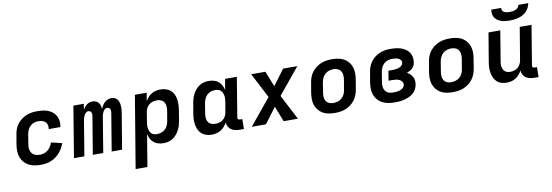

<svg xmlns="http://www.w3.org/2000/svg" viewBox="-65 -1225 5530 1925"><g transform="rotate(-10 2700.0 -262.5)"><path d="M260 8Q228 8 196.5 2.5Q165 -3 138 -17.5Q111 -32 91.5 -55Q72 -78 61.5 -107Q51 -136 50.5 -168Q50 -200 55 -233L72 -333Q76 -360 86 -387.5Q96 -415 114 -438.5Q132 -462 156 -480Q180 -498 207 -509Q234 -520 262 -524Q290 -528 317 -528Q346 -528 373.5 -524.5Q401 -521 426 -511.5Q451 -502 471.5 -485.5Q492 -469 505 -446Q518 -423 522 -395.5Q526 -368 521 -340L520 -331H401V-335Q404 -355 399.5 -374Q395 -393 381 -405.5Q367 -418 348 -422.5Q329 -427 309 -427Q287 -427 265.5 -419.5Q244 -412 227.5 -396Q211 -380 202 -359Q193 -338 189 -317L173 -217Q168 -192 171 -168.5Q174 -145 187.5 -127Q201 -109 223 -101Q245 -93 269 -93Q290 -93 311.5 -99.5Q333 -106 350.5 -120.5Q368 -135 380.5 -154.5Q393 -174 399 -195L510 -169Q500 -143 486.5 -119Q473 -95 454.5 -74Q436 -53 413 -36.5Q390 -20 365 -10Q340 0 313 4Q286 8 260 8Z M599 0 685 -520H791L781 -460Q789 -474 799 -486.5Q809 -499 822 -509Q835 -519 850 -523.5Q865 -528 880 -528Q899 -528 915 -521Q931 -514 941.5 -501Q952 -488 956.5 -471Q961 -454 962 -437Q969 -454 979 -470.5Q989 -487 1003.5 -500.5Q1018 -514 1036 -521Q1054 -528 1072 -528Q1090 -528 1106 -521.5Q1122 -515 1132 -502Q1142 -489 1147 -472.5Q1152 -456 1153.5 -439Q1155 -422 1154 -404Q1153 -386 1150 -368L1089 0H983L1047 -386Q1048 -395 1047.5 -404.5Q1047 -414 1043 -422Q1039 -430 1031 -434.5Q1023 -439 1013 -439Q1004 -439 995.5 -434Q987 -429 981 -421.5Q975 -414 970.5 -405Q966 -396 963 -387Q960 -378 958 -369Q956 -360 955 -351L897 0H791L855 -386Q856 -395 855.5 -404.5Q855 -414 851 -422Q847 -430 839 -434.5Q831 -439 821 -439Q812 -439 804 -434Q796 -429 789.5 -421.5Q783 -414 779 -405Q775 -396 772 -387Q769 -378 766.5 -369Q764 -360 763 -351L705 0Z M1189 215 1311 -520H1431L1417 -438Q1430 -458 1446 -476Q1462 -494 1482.5 -506Q1503 -518 1526 -523Q1549 -528 1571 -528Q1600 -528 1626.5 -520Q1653 -512 1673.5 -494.5Q1694 -477 1705.5 -452.5Q1717 -428 1721 -400.5Q1725 -373 1724 -344.5Q1723 -316 1718 -287L1702 -187Q1698 -163 1691 -139.5Q1684 -116 1672 -93.5Q1660 -71 1643.5 -51.5Q1627 -32 1605.5 -18Q1584 -4 1559.5 2Q1535 8 1511 8Q1484 8 1458 1Q1432 -6 1412 -22.5Q1392 -39 1380 -62.5Q1368 -86 1363 -112L1309 215ZM1461 -93Q1483 -93 1505 -100Q1527 -107 1544.5 -123Q1562 -139 1571.5 -160.5Q1581 -182 1584 -203L1601 -303Q1605 -326 1604 -348.5Q1603 -371 1592.5 -389.5Q1582 -408 1562.5 -417.5Q1543 -427 1520 -427Q1500 -427 1479.5 -422Q1459 -417 1441 -403.5Q1423 -390 1413 -370.5Q1403 -351 1399 -330L1383 -230Q1380 -214 1379 -198Q1378 -182 1380.5 -167Q1383 -152 1388.5 -137.5Q1394 -123 1404.5 -112.5Q1415 -102 1430 -97.5Q1445 -93 1461 -93Z M2002 8Q1973 8 1946.5 0Q1920 -8 1900 -25.5Q1880 -43 1868.5 -67.5Q1857 -92 1852.5 -119.5Q1848 -147 1849 -175.5Q1850 -204 1855 -233L1872 -333Q1876 -357 1883 -380.5Q1890 -404 1901.5 -426.5Q1913 -449 1930 -468.5Q1947 -488 1968 -502Q1989 -516 2013.5 -522Q2038 -528 2062 -528Q2089 -528 2115.5 -521Q2142 -514 2161.5 -497.5Q2181 -481 2193.5 -457.5Q2206 -434 2210 -408L2229 -520H2349L2283 -120Q2282 -115 2282.5 -109.5Q2283 -104 2286.5 -100Q2290 -96 2295 -94.5Q2300 -93 2306 -93H2329L2328 8H2289Q2265 8 2242.5 3.5Q2220 -1 2201.5 -13Q2183 -25 2171.5 -45Q2160 -65 2160 -88Q2148 -67 2131.5 -48Q2115 -29 2093.5 -16Q2072 -3 2048.5 2.5Q2025 8 2002 8ZM2053 -93Q2073 -93 2094 -98Q2115 -103 2132.5 -116.5Q2150 -130 2160.5 -149.5Q2171 -169 2174 -190L2191 -290Q2193 -306 2194.5 -322Q2196 -338 2193.5 -353Q2191 -368 2185 -382.5Q2179 -397 2169 -407.5Q2159 -418 2143.5 -422.5Q2128 -427 2112 -427Q2090 -427 2068 -420Q2046 -413 2029 -397Q2012 -381 2002.5 -359.5Q1993 -338 1989 -317L1973 -217Q1969 -194 1969.5 -171.5Q1970 -149 1980.5 -130.5Q1991 -112 2010.5 -102.5Q2030 -93 2053 -93Z M2409 0 2627 -265 2495 -520H2640L2702 -362L2820 -520H2965L2747 -255L2879 0H2734L2672 -158L2554 0Z M3256 8Q3224 8 3192.5 2.5Q3161 -3 3135 -17.5Q3109 -32 3089.5 -55.5Q3070 -79 3060 -108Q3050 -137 3050 -169Q3050 -201 3055 -233L3072 -333Q3076 -360 3086 -387Q3096 -414 3114 -438Q3132 -462 3156 -480Q3180 -498 3207 -509Q3234 -520 3262 -524Q3290 -528 3317 -528Q3349 -528 3380.5 -522.5Q3412 -517 3438.5 -502.5Q3465 -488 3484.5 -464.5Q3504 -441 3513.5 -412Q3523 -383 3523.5 -351Q3524 -319 3518 -287L3502 -187Q3497 -160 3487 -133Q3477 -106 3459 -82Q3441 -58 3417 -40Q3393 -22 3366.5 -11Q3340 0 3311.5 4Q3283 8 3256 8ZM3256 -93Q3278 -93 3301 -99.5Q3324 -106 3342.5 -122Q3361 -138 3371 -159.5Q3381 -181 3384 -203L3401 -303Q3405 -326 3403.5 -349Q3402 -372 3391 -390.5Q3380 -409 3360 -418Q3340 -427 3317 -427Q3295 -427 3272 -420.5Q3249 -414 3231 -398Q3213 -382 3203 -360.5Q3193 -339 3189 -317L3173 -217Q3169 -194 3170 -171Q3171 -148 3182 -129.5Q3193 -111 3213 -102Q3233 -93 3256 -93Z M3864 8Q3831 8 3799 2.5Q3767 -3 3740 -17Q3713 -31 3692.5 -54Q3672 -77 3661.5 -106Q3651 -135 3650.5 -167.5Q3650 -200 3655 -233L3672 -333Q3676 -360 3686 -387Q3696 -414 3713 -437.5Q3730 -461 3753.5 -479Q3777 -497 3804 -508.5Q3831 -520 3858.5 -524Q3886 -528 3913 -528Q3940 -528 3967 -525Q3994 -522 4019 -514Q4044 -506 4065.5 -491.5Q4087 -477 4101.5 -456Q4116 -435 4121 -409Q4126 -383 4121 -355Q4119 -340 4112.5 -324.5Q4106 -309 4093.5 -297Q4081 -285 4065.5 -277Q4050 -269 4035 -263Q4053 -254 4067 -240.5Q4081 -227 4090.5 -210Q4100 -193 4102 -172Q4104 -151 4100 -130Q4096 -106 4084 -83.5Q4072 -61 4051.5 -44.5Q4031 -28 4007.5 -18Q3984 -8 3960 -2Q3936 4 3911.5 6Q3887 8 3864 8ZM3864 -93Q3875 -93 3886.5 -93.5Q3898 -94 3910 -96Q3922 -98 3933.5 -101.5Q3945 -105 3955.5 -111Q3966 -117 3973.5 -127Q3981 -137 3983 -149Q3986 -167 3976 -182Q3966 -197 3950.5 -204.5Q3935 -212 3917 -214.5Q3899 -217 3880 -217H3840L3856 -316H3896Q3907 -316 3917.5 -317Q3928 -318 3938.5 -319.5Q3949 -321 3960 -324.5Q3971 -328 3980.5 -334Q3990 -340 3997 -349.5Q4004 -359 4006 -369Q4009 -386 3999.5 -398.5Q3990 -411 3976 -417Q3962 -423 3945.5 -425Q3929 -427 3913 -427Q3891 -427 3869 -420Q3847 -413 3829.5 -397Q3812 -381 3802.5 -359.5Q3793 -338 3789 -317L3773 -217Q3770 -201 3770 -185Q3770 -169 3773.5 -154.5Q3777 -140 3785 -128Q3793 -116 3805.5 -107.5Q3818 -99 3833 -96Q3848 -93 3864 -93Z M4456 8Q4424 8 4392.5 2.5Q4361 -3 4335 -17.5Q4309 -32 4289.5 -55.5Q4270 -79 4260 -108Q4250 -137 4250 -169Q4250 -201 4255 -233L4272 -333Q4276 -360 4286 -387Q4296 -414 4314 -438Q4332 -462 4356 -480Q4380 -498 4407 -509Q4434 -520 4462 -524Q4490 -528 4517 -528Q4549 -528 4580.5 -522.5Q4612 -517 4638.5 -502.5Q4665 -488 4684.5 -464.5Q4704 -441 4713.5 -412Q4723 -383 4723.5 -351Q4724 -319 4718 -287L4702 -187Q4697 -160 4687 -133Q4677 -106 4659 -82Q4641 -58 4617 -40Q4593 -22 4566.5 -11Q4540 0 4511.5 4Q4483 8 4456 8ZM4456 -93Q4478 -93 4501 -99.5Q4524 -106 4542.5 -122Q4561 -138 4571 -159.5Q4581 -181 4584 -203L4601 -303Q4605 -326 4603.5 -349Q4602 -372 4591 -390.5Q4580 -409 4560 -418Q4540 -427 4517 -427Q4495 -427 4472 -420.5Q4449 -414 4431 -398Q4413 -382 4403 -360.5Q4393 -339 4389 -317L4373 -217Q4369 -194 4370 -171Q4371 -148 4382 -129.5Q4393 -111 4413 -102Q4433 -93 4456 -93Z M5006 8Q4977 8 4950.5 0Q4924 -8 4905 -26Q4886 -44 4875 -68.5Q4864 -93 4859.5 -120.5Q4855 -148 4856.5 -176Q4858 -204 4863 -233L4911 -520H5031L4981 -217Q4978 -202 4977 -187Q4976 -172 4979 -158Q4982 -144 4987.5 -131.5Q4993 -119 5003.5 -110Q5014 -101 5028 -97Q5042 -93 5057 -93Q5077 -93 5097.5 -98.5Q5118 -104 5134.5 -117.5Q5151 -131 5161 -150.5Q5171 -170 5174 -190L5229 -520H5349L5283 -120Q5282 -115 5282.5 -109.5Q5283 -104 5286.5 -100Q5290 -96 5295 -94.5Q5300 -93 5306 -93H5329L5328 8H5289Q5265 8 5242.5 3.5Q5220 -1 5201.5 -13Q5183 -25 5172 -44.5Q5161 -64 5160 -88Q5149 -67 5132.5 -48Q5116 -29 5095.5 -16Q5075 -3 5051.5 2.5Q5028 8 5006 8ZM5143 -600Q5121 -600 5099.5 -602.5Q5078 -605 5057.5 -611.5Q5037 -618 5020 -629.5Q5003 -641 4991.5 -658Q4980 -675 4977.5 -696.5Q4975 -718 4978 -740H5078Q5076 -725 5083 -713Q5090 -701 5102 -695Q5114 -689 5128 -687Q5142 -685 5157 -685Q5172 -685 5187 -687Q5202 -689 5216 -695Q5230 -701 5241 -713Q5252 -725 5254 -740H5354Q5351 -718 5340.5 -696.5Q5330 -675 5313.5 -658Q5297 -641 5276 -629.5Q5255 -618 5232.5 -611.5Q5210 -605 5187.5 -602.5Q5165 -600 5143 -600Z"/></g></svg>

Font: Iosevka Extended
Style: Bold Italic
Weight: 700
Width: 7
Italic angle: -9°
Monospace: yes
Designer: Belleve Invis
Foundry: Belleve Invis
Version: Version 32.5.0; ttfautohint (v1.8.4)